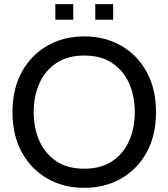

<svg xmlns="http://www.w3.org/2000/svg" viewBox="-20 -889 810 923"><path d="M385 14Q285 14 207 -31Q129 -76 84.5 -157.5Q40 -239 40 -350Q40 -461 84.5 -542.5Q129 -624 207 -669Q285 -714 385 -714Q485 -714 563 -669Q641 -624 685.5 -542.5Q730 -461 730 -350Q730 -239 685.5 -157.5Q641 -76 563 -31Q485 14 385 14ZM385 -78Q466 -78 520 -114.5Q574 -151 601 -212.5Q628 -274 628 -350Q628 -426 601 -487.5Q574 -549 520 -585.5Q466 -622 385 -622Q304 -622 250 -585.5Q196 -549 169 -487.5Q142 -426 142 -350Q142 -274 169 -212.5Q196 -151 250 -114.5Q304 -78 385 -78ZM246 -794V-869H332V-794ZM438 -794V-869H524V-794Z"/></svg>

Font: Cabin VF Beta
Style: Regular
Weight: 400
Designer: Pablo Impallari
Foundry: Pablo Impallari. http://www.impallari.com Igino Marini. http://www.ikern.com
Version: Version 2.200